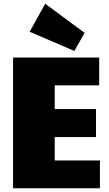

<svg xmlns="http://www.w3.org/2000/svg" viewBox="-20 -1008 582 1028"><path d="M223 -149H515V0H50V-700H511V-551H223L273 -667V-338L223 -424H494V-274H223L273 -360V-33ZM433 -832 378 -735 139 -838 222 -988Z"/></svg>

Font: Pathway Extreme Condensed Black
Style: Regular
Weight: 900
Width: 3
Version: Version 1.001;gftools[0.9.26]